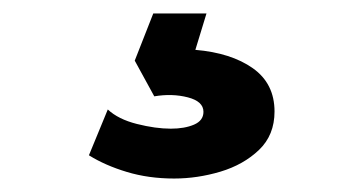

<svg xmlns="http://www.w3.org/2000/svg" viewBox="-20 -40 540 285"><path d="M238.5 225Q200.5 225 168.2 215.2Q136 205.5 112 190.5L140 122.5Q155.5 137 183.2 144Q211 151 233.5 151Q254 151 268 145Q282 139 282 126Q282 110.5 258.8 104.5Q235.5 98.5 209 103L180 50L207.5 -20H286.5L270 34Q323 38.5 355.2 61.2Q387.5 84 387.5 125.5Q387.5 160.5 364.5 182.5Q341.5 204.5 307.2 214.8Q273 225 238.5 225Z"/></svg>

Font: Geologica Cursive SemiBold
Style: Regular
Weight: 600
Designer: Sindre Bremnes, Frode Helland
Foundry: Monokrom Skriftforlag AS
Version: Version 1.010;gftools[0.9.28]